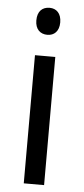

<svg xmlns="http://www.w3.org/2000/svg" viewBox="-53 -769 348 800"><g transform="rotate(5 120.5 -369.0)"><path d="M122 -738C92 -738 71 -720 71 -681C71 -644 92 -625 122 -625C150 -625 171 -644 171 -681C171 -719 150 -738 122 -738ZM163 -536H78V0H163Z"/></g></svg>

Font: Noto Sans Gurmukhi UI SemiCondensed
Style: Regular
Weight: 400
Width: 4
Designer: Jelle Bosma - Monotype Design Team
Foundry: Monotype Imaging Inc.
Version: Version 2.004